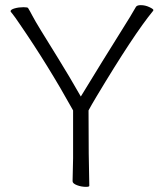

<svg xmlns="http://www.w3.org/2000/svg" viewBox="-20 -723 640 746"><path d="M314 3Q296 3 279 -3.5Q262 -10 262 -19L264 -108V-294Q167 -469 57 -629Q36 -660 28.5 -669Q21 -678 21 -679Q21 -686 37 -690.5Q53 -695 71 -695Q87 -695 89 -692Q97 -679 106 -661.5Q115 -644 139.5 -604Q164 -564 206.5 -495.5Q249 -427 294 -348Q388 -502 441.5 -587Q495 -672 508 -696Q512 -703 527 -703Q544 -703 560 -695.5Q576 -688 576 -684L575 -681Q500 -590 355 -348Q334 -313 324 -294Q324 -107 327 -1Q327 3 314 3Z"/></svg>

Font: LXGW WenKai Light
Style: Regular
Weight: 300
Designer: LXGW / Fontworks Inc.
Foundry: LXGW / Fontworks Inc.
Version: Version 1.501; October 10, 2024